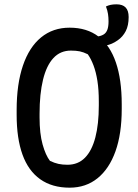

<svg xmlns="http://www.w3.org/2000/svg" viewBox="-20 -848 640 888"><path d="M302 -720Q382 -720 435.5 -679Q489 -638 516 -559Q543 -480 543 -366V-344Q543 -229 514 -148Q485 -67 431 -23.5Q377 20 302 20Q221 20 166 -19Q111 -58 84 -133Q57 -208 57 -317V-339Q57 -459 86 -544.5Q115 -630 170 -675Q225 -720 302 -720ZM163 -305Q163 -230 177 -180Q191 -130 211 -104Q232 -94 250.5 -90Q269 -86 292 -86Q341 -86 373 -118.5Q405 -151 421 -212.5Q437 -274 437 -360V-378Q437 -433 430.5 -474Q424 -515 412.5 -545.5Q401 -576 386 -597Q366 -607 349 -610.5Q332 -614 308 -614Q259 -614 227 -579.5Q195 -545 179 -479.5Q163 -414 163 -322ZM470 -818Q480 -823 491.5 -825.5Q503 -828 519 -828Q547 -828 561 -813.5Q575 -799 575 -769Q575 -730 561.5 -704Q548 -678 525 -662Q511 -652 497 -646Q483 -640 469.5 -637.5Q456 -635 442 -635Q438 -635 433.5 -635Q429 -635 424 -635Q424 -641 424 -645.5Q424 -650 424 -655Q424 -660 424 -666Q424 -672 424 -679Q433 -679 442.5 -681.5Q452 -684 460 -689Q471 -696 476.5 -710.5Q482 -725 482 -749Q482 -767 479.5 -783.5Q477 -800 470 -818Z"/></svg>

Font: Recursive Monospace Casual Medium
Style: Regular
Weight: 500
Version: Version 1.047